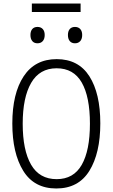

<svg xmlns="http://www.w3.org/2000/svg" viewBox="-20 -1061 640 1091"><path d="M50 -359Q50 -530 114.5 -627.5Q179 -725 302 -725Q426 -725 488 -627.5Q550 -530 550 -360Q550 -191 488 -90.5Q426 10 300 10Q174 10 112 -90.5Q50 -191 50 -359ZM491 -358Q491 -511 444.5 -592Q398 -673 302 -673Q205 -673 157 -590Q109 -507 109 -358Q109 -208 156.5 -125.5Q204 -43 302 -43Q398 -43 444.5 -124.5Q491 -206 491 -358ZM153 -862Q153 -884 163.5 -896Q174 -908 193 -908Q212 -908 223 -896Q234 -884 234 -862Q234 -840 223 -827.5Q212 -815 193 -815Q174 -815 163.5 -827.5Q153 -840 153 -862ZM366 -862Q366 -884 376.5 -896Q387 -908 406 -908Q425 -908 436 -896Q447 -884 447 -862Q447 -840 436 -827.5Q425 -815 406 -815Q387 -815 376.5 -827.5Q366 -840 366 -862ZM161 -1041H438V-993H161Z"/></svg>

Font: Noto Sans Mono UI Light
Style: Regular
Weight: 300
Monospace: yes
Designer: Monotype Design team
Foundry: Monotype Imaging Inc.
Version: Version 1.000